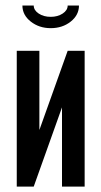

<svg xmlns="http://www.w3.org/2000/svg" viewBox="-20 -687 373 707"><path d="M208.3 -291.7 104.2 0H41.7V-500H125V-208.3L229.2 -500H291.7V0H208.3ZM229.2 -666.7H270.8Q270.8 -631.7 240.4 -607.5Q210 -583.3 166.7 -583.3Q124.2 -583.3 93.3 -607.5Q62.5 -631.7 62.5 -666.7H104.2Q104.2 -649.2 122.5 -637.1Q140.8 -625 166.7 -625Q192.5 -625 210.8 -637.1Q229.2 -649.2 229.2 -666.7Z"/></svg>

Font: Yulong
Style: Regular
Weight: 400
Designer: GGBotNet
Foundry: f0n7.com
Version: 1.00